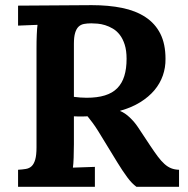

<svg xmlns="http://www.w3.org/2000/svg" viewBox="-20 -722 726 742"><path d="M560.1 -159.7Q576.7 -134.8 589.8 -117.2Q603 -99.6 615.5 -88.4Q627.9 -77.1 641.4 -71.8Q654.8 -66.4 671.9 -65.9V0H507.3Q489.7 -12.7 471.7 -37.1Q453.6 -61.5 433.6 -94.2L360.4 -213.9Q347.7 -234.4 337.4 -248Q327.1 -261.7 318.4 -272.5Q310.1 -272 303.7 -272Q297.4 -272 291 -272Q285.2 -272 279.1 -272Q272.9 -272 265.6 -272.5V-164.6Q265.6 -137.2 264.6 -112.1Q263.7 -86.9 261.7 -74.2L346.7 -77.1V0H49.8V-65.9Q66.4 -66.9 79.8 -69.1Q93.3 -71.3 102.3 -79.8Q111.3 -88.4 116.2 -105.5Q121.1 -122.6 121.1 -152.8V-536.1Q121.1 -549.8 121.3 -563Q121.6 -576.2 122.1 -588.1Q122.6 -600.1 123.3 -609.9Q124 -619.6 125 -626L49.8 -623V-700.2L334.5 -702.1Q399.4 -702.1 451.9 -691.4Q504.4 -680.7 542 -656Q579.6 -631.3 599.6 -591.8Q619.6 -552.2 619.6 -494.6Q620.1 -461.4 609.4 -430.4Q598.6 -399.4 576.9 -373.5Q555.2 -347.7 522.2 -327.1Q489.3 -306.6 444.3 -293.9V-293Q462.9 -285.6 481.4 -268.1Q500 -250.5 513.2 -230.5ZM314.5 -344.2Q356 -344.2 385.3 -353.3Q414.6 -362.3 433.1 -381.1Q451.7 -399.9 460.4 -428.2Q469.2 -456.5 469.2 -494.6Q469.2 -526.9 461.9 -549.6Q454.6 -572.3 442.9 -587.4Q431.2 -602.5 416.3 -611.3Q401.4 -620.1 386.2 -624.8Q371.1 -629.4 357.2 -630.6Q343.3 -631.8 333 -631.8Q316.9 -631.8 304.4 -629.4Q292 -627 283.4 -618.7Q274.9 -610.4 270.3 -594.7Q265.6 -579.1 265.6 -552.7V-347.7Q277.3 -346.2 289.6 -345.2Q301.8 -344.2 314.5 -344.2Z"/></svg>

Font: DimaBanoo
Style: Bold
Weight: 800
Designer: R.Balvardi
Foundry: R.Balvardi
Version: Version 1.0.0-alpha3